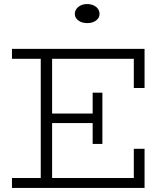

<svg xmlns="http://www.w3.org/2000/svg" viewBox="-20 -927 815 947"><path d="M39 0V-49H640V-193H693V0ZM181 -28V-657H237V-28ZM215 -320V-367H463V-320ZM437 -217V-470H485V-217ZM640 -493V-637H39V-686H693V-493ZM410 -813Q384 -813 366.5 -826Q349 -839 349 -858Q349 -879 366.5 -893Q384 -907 409 -907Q437 -907 454 -893Q471 -879 471 -858Q471 -839 454 -826Q437 -813 410 -813Z"/></svg>

Font: BioRhyme Light
Style: Regular
Weight: 300
Designer: Aoife Mooney
Foundry: Aoife Mooney Type
Version: Version 1.600;gftools[0.9.33]